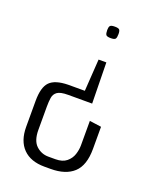

<svg xmlns="http://www.w3.org/2000/svg" viewBox="-120 -545 626 767"><g transform="rotate(20 192.5 -161.0)"><path d="M235 -472Q251 -472 255 -467Q259 -462 259 -449Q259 -434 255 -428.5Q251 -423 235 -423Q219 -423 215 -428.5Q211 -434 211 -449Q211 -461 215 -466.5Q219 -472 235 -472ZM252 -326 255 -152H153Q120 -152 107 -142.5Q94 -133 91.5 -116.5Q89 -100 89 -79V20Q89 66 111 86.5Q133 107 163 107H193Q223 107 240 93Q257 79 263.5 59Q270 39 270 20V-84L320 -77V17Q320 87 286 118.5Q252 150 188 150H162Q103 150 71 117.5Q39 85 39 25V-85Q39 -143 61.5 -166Q84 -189 139 -190H210L219 -326Z"/></g></svg>

Font: Smooch Sans
Style: Regular
Weight: 400
Designer: Robert E. Leuschke
Foundry: Robert E. Leuschke
Version: Version 1.010; ttfautohint (v1.8.3)